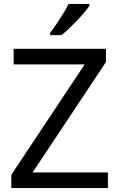

<svg xmlns="http://www.w3.org/2000/svg" viewBox="-20 -964 612 984"><path d="M533 0H38V-68L414 -634H50V-714H523V-646L147 -80H533ZM438 -934Q429 -920 412 -900Q395 -880 374.5 -858.5Q354 -837 333.5 -817.5Q313 -798 295 -784H237V-796Q252 -815 269.5 -841Q287 -867 304 -894.5Q321 -922 332 -944H438Z"/></svg>

Font: Noto Sans Sundanese
Style: Regular
Weight: 400
Designer: Monotype Design Team (Regular), Sérgio L. Martins (other weights)
Foundry: Monotype Imaging Inc.
Version: Version 2.003